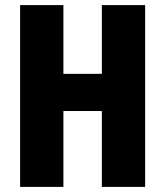

<svg xmlns="http://www.w3.org/2000/svg" viewBox="-20 -734 649 754"><path d="M550 0H380V-298H229V0H59V-714H229V-444H380V-714H550Z"/></svg>

Font: Noto Sans Thai Looped ExtraCondensed Black
Style: Regular
Weight: 900
Width: 2
Designer: Sasikarn Vongin, Ben Mitchell
Foundry: The Fontpad Ltd
Version: Version 1.001; ttfautohint (v1.8.4.7-5d5b)